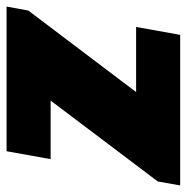

<svg xmlns="http://www.w3.org/2000/svg" viewBox="-38 -556 568 584"><g transform="rotate(-90 246.0 -264.0)"><path d="M-26 0 -14 -68 232 -394H54L78 -528H518L506 -462L258 -134H456L432 0Z"/></g></svg>

Font: Archivo SemiCondensed Black
Style: Italic
Weight: 900
Width: 4
Italic angle: -10°
Designer: Hector Gatti
Foundry: Omnibus-Type
Version: Version 2.001